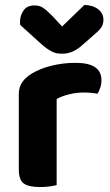

<svg xmlns="http://www.w3.org/2000/svg" viewBox="-20 -749 445 776"><path d="M209 -1Q199 2 181 4.5Q163 7 141 7Q96 7 76 -7.5Q56 -22 56 -64V-369Q56 -397 70 -417Q84 -437 109 -452Q142 -472 188.5 -483.5Q235 -495 286 -495Q390 -495 390 -425Q390 -408 385 -394Q380 -380 374 -370Q351 -375 318 -375Q289 -375 260 -368Q231 -361 209 -349ZM231 -642 321 -729Q356 -728 377 -711.5Q398 -695 398 -669Q398 -649 387.5 -635.5Q377 -622 354 -603L306 -561Q271 -532 233 -532Q221 -532 211 -533.5Q201 -535 190 -540.5Q179 -546 166.5 -555Q154 -564 138 -579L62 -648Q61 -650 61 -654Q61 -658 61 -662Q61 -686 75 -706.5Q89 -727 119 -727Q128 -727 135.5 -725.5Q143 -724 151.5 -719Q160 -714 169.5 -705.5Q179 -697 192 -684Z"/></svg>

Font: Baloo Chettan 2
Style: Bold
Weight: 700
Designer: Maithili Shingre, Unnati Kotecha and Ek Type
Foundry: Ek Type
Version: Version 1.640;hotconv 1.0.111;makeotfexe 2.5.65597; ttfautoh